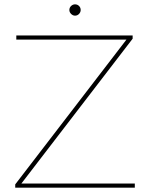

<svg xmlns="http://www.w3.org/2000/svg" viewBox="-20 -863 679 883"><path d="M50 0V-15L567 -688L568 -681H55V-700H590V-685L73 -12L72 -19H600V0ZM325 -791Q315 -791 307 -799Q299 -807 299 -817Q299 -828 307 -835.5Q315 -843 325 -843Q336 -843 343.5 -835.5Q351 -828 351 -817Q351 -807 343.5 -799Q336 -791 325 -791Z"/></svg>

Font: Montserrat Thin
Style: Regular
Weight: 100
Designer: Julieta Ulanovsky
Foundry: Julieta Ulanovsky
Version: Version 9.000